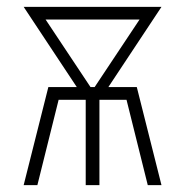

<svg xmlns="http://www.w3.org/2000/svg" viewBox="-20 -540 540 560"><path d="M49 0 121 -286H204L49 -520H451L296 -286H379L451 0H411L349 -249H270V0H230V-249H151L89 0ZM244 -286H256L387 -483H113Z"/></svg>

Font: Iosevka SS04 Extralight
Style: Regular
Weight: 200
Monospace: yes
Designer: Belleve Invis
Foundry: Belleve Invis
Version: Version 19.0.0; ttfautohint (v1.8.4)